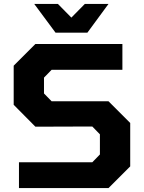

<svg xmlns="http://www.w3.org/2000/svg" viewBox="-20 -962 736 982"><path d="M264 -795 155 -942H276L345 -872L414 -942H535L427 -795ZM77 0V-132H452L491 -172V-275L452 -315L161 -314L50 -426V-626L161 -737H606V-605H244L205 -565V-484L244 -444H535L646 -333V-111L535 0Z"/></svg>

Font: Tomorrow SemiBold
Style: Regular
Weight: 600
Designer: Tony de Marco, Monica Rizzolli
Foundry: Just in Type
Version: Version 2.002